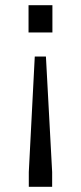

<svg xmlns="http://www.w3.org/2000/svg" viewBox="-20 -720 311 740"><path d="M182 -700H90V-595H182ZM114 -502 91 -57V0H181V-57L157 -502Z"/></svg>

Font: Mission
Style: Regular
Weight: 400
Version: Version 1.000;FEAKit 1.0